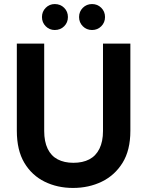

<svg xmlns="http://www.w3.org/2000/svg" viewBox="-20 -915 725 947"><path d="M340 12Q263 12 200 -19Q137 -50 100 -112Q63 -174 63 -270V-700H198V-269Q198 -217 215 -181.5Q232 -146 264.5 -129Q297 -112 342 -112Q388 -112 420.5 -129Q453 -146 470.5 -181.5Q488 -217 488 -269V-700H623V-270Q623 -174 584.5 -112Q546 -50 482 -19Q418 12 340 12ZM250 -767Q224 -767 205.5 -785.5Q187 -804 187 -831Q187 -858 205.5 -876.5Q224 -895 250 -895Q278 -895 296.5 -876.5Q315 -858 315 -831Q315 -804 296.5 -785.5Q278 -767 250 -767ZM434 -767Q407 -767 388.5 -785.5Q370 -804 370 -831Q370 -858 388.5 -876.5Q407 -895 434 -895Q461 -895 479.5 -876.5Q498 -858 498 -831Q498 -804 479.5 -785.5Q461 -767 434 -767Z"/></svg>

Font: DM Sans 16pt
Style: Bold
Weight: 700
Version: Version 4.004;gftools[0.9.30]